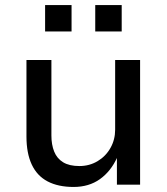

<svg xmlns="http://www.w3.org/2000/svg" viewBox="-20 -733 663 762"><path d="M272 9Q211 9 169 -13Q127 -35 106 -80Q85 -125 85 -191V-495H184V-195Q184 -159 195 -131.5Q206 -104 230.5 -89Q255 -74 295 -74Q335 -74 367.5 -93.5Q400 -113 418.5 -146Q437 -179 437 -218V-495H536V0H444V-108H445Q420 -53 376.5 -22Q333 9 272 9ZM358 -608V-713H463V-608ZM159 -608V-713H264V-608Z"/></svg>

Font: Nunito Sans 12pt ExtraLight 8pt Medium
Style: Regular
Weight: 500
Version: Version 3.101;gftools[0.9.27]